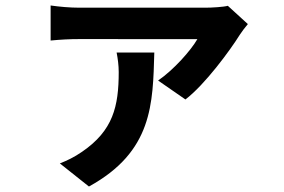

<svg xmlns="http://www.w3.org/2000/svg" viewBox="-20 -587 1040 704"><path d="M888.8 -498.7 815.4 -565.7C799.4 -561.3 755.9 -558.8 733.8 -558.8C691.5 -558.8 320.1 -558.8 270.4 -558.8C236.6 -558.8 197.4 -562.3 165.6 -566.9V-438.4C202.9 -442 236.6 -443.7 270.4 -443.7C320.1 -443.7 654.8 -443.5 703.7 -443.5C679.9 -402.1 617.2 -331.2 559.7 -291.7L659.9 -222.3C731.4 -276.7 824.4 -403.4 859.1 -459.3C865.4 -469.2 879.6 -488.3 888.8 -498.7ZM545.8 -394.4H407.6C411.9 -372.5 415.3 -347.4 415.3 -323C415.3 -196.6 394.4 -108.3 281.3 -30.8C251.2 -9.9 225.9 1.7 199.5 12.2L306.1 96.9C540.3 -31.5 540.3 -206.9 545.8 -394.4Z"/></svg>

Font: Source Han Sans JP VF
Style: Regular
Weight: 250
Designer: Ryoko NISHIZUKA 西塚涼子 (kana, bopomofo & ideographs); Paul D. Hunt (Latin, Greek & Cyrillic); Sandoll Communications 산돌커뮤니
Foundry: Adobe
Version: Version 2.004;hotconv 1.0.118;makeotfexe 2.5.65603